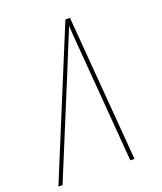

<svg xmlns="http://www.w3.org/2000/svg" viewBox="-136 -824 772 913"><g transform="rotate(-20 250.0 -367.5)"><path d="M1 0 304 -735H327L386 0H365L326 -490Q322 -542 317.5 -594.5Q313 -647 310 -700Q288 -647 266.5 -594.5Q245 -542 224 -490L22 0Z"/></g></svg>

Font: Iosevka SS04 Thin Oblique
Style: Regular
Weight: 100
Italic angle: -9°
Monospace: yes
Designer: Belleve Invis
Foundry: Belleve Invis
Version: Version 19.0.0; ttfautohint (v1.8.4)